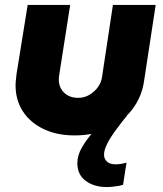

<svg xmlns="http://www.w3.org/2000/svg" viewBox="-20 -535 661 777"><path d="M610 -515 563 -207Q554 -144 516.5 -94Q479 -44 419.5 -15.5Q360 13 282 13Q210 13 156 -13Q102 -39 72.5 -84.5Q43 -130 43 -190Q43 -200 44.5 -213Q46 -226 47 -236L92 -515H264L220 -234Q219 -230 218.5 -223.5Q218 -217 218 -213Q218 -181 239.5 -160Q261 -139 296 -139Q321 -139 341.5 -151Q362 -163 376 -182Q390 -201 393 -224L437 -515ZM412 222Q361 222 327 197Q293 172 293 125Q293 93 312.5 60Q332 27 359 -3Q386 -33 410.5 -55.5Q435 -78 447 -89L493 -65Q488 -60 473.5 -41.5Q459 -23 442 0.5Q425 24 413 48.5Q401 73 401 91Q401 108 413 119Q425 130 447 130Q470 130 492 123L478 213Q465 217 445.5 219.5Q426 222 412 222Z"/></svg>

Font: MuseoModerno ExtraBold
Style: Italic
Weight: 800
Italic angle: -9°
Designer: Pablo Cosgaya, Héctor Gatti, Marcela Romero, and the Authors of The MuseoModerno Project.
Foundry: Omnibus-Type Team
Version: Version 1.003